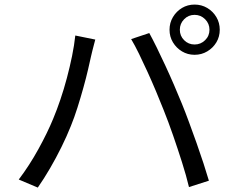

<svg xmlns="http://www.w3.org/2000/svg" viewBox="-20 -830 1040 857"><path d="M782.7 -697.2Q782.7 -669.7 801.9 -650.6Q821 -631.4 848.5 -631.4Q876 -631.4 895.5 -650.6Q915 -669.7 915 -697.2Q915 -724.7 895.5 -744.2Q876 -763.7 848.5 -763.7Q821 -763.7 801.9 -744.2Q782.7 -724.7 782.7 -697.2ZM736.7 -697.2Q736.7 -728.2 751.9 -753.7Q767.1 -779.3 792.3 -794.5Q817.6 -809.6 848.5 -809.6Q879.5 -809.6 905 -794.5Q930.6 -779.3 945.8 -753.7Q960.9 -728.2 960.9 -697.2Q960.9 -666.3 945.8 -641Q930.6 -615.8 905 -600.6Q879.5 -585.4 848.5 -585.4Q817.6 -585.4 792.3 -600.6Q767.1 -615.8 751.9 -641Q736.7 -666.3 736.7 -697.2ZM217.6 -300.5Q234 -339.7 249.6 -385.8Q265.3 -432 278.5 -481.7Q291.7 -531.3 301.6 -579.7Q311.5 -628.2 316.1 -671.5L405.3 -653.4Q402.5 -642.3 399 -629.5Q395.4 -616.8 392.4 -604Q389.5 -591.3 386.8 -580.5Q381.8 -557.4 373.1 -520.1Q364.5 -482.8 352.3 -439.1Q340.2 -395.4 326.1 -350.8Q312 -306.1 296.3 -267.6Q278.1 -221.9 254.3 -173.7Q230.5 -125.4 203.6 -79.2Q176.7 -32.9 148.7 7.3L63.7 -28.7Q111.3 -91.5 151.8 -165.1Q192.3 -238.6 217.6 -300.5ZM710.4 -339Q695.2 -377.8 677 -421Q658.8 -464.3 639.1 -507.7Q619.4 -551.2 600.7 -589.4Q582 -627.7 565.4 -655.5L646.3 -682.5Q661.1 -655.5 679.8 -617.6Q698.4 -579.7 718.3 -536.7Q738.2 -493.8 757.2 -449.7Q776.2 -405.6 792.3 -366.1Q807.3 -329.3 824 -283.8Q840.7 -238.4 857.4 -191.6Q874 -144.7 888.2 -101.2Q902.4 -57.6 912.4 -23.5L823.5 5Q811.3 -46.2 792.4 -105.6Q773.6 -164.9 752.6 -225.6Q731.6 -286.2 710.4 -339Z"/></svg>

Font: Noto Sans TC
Style: Regular
Weight: 100
Designer: Ryoko NISHIZUKA 西塚涼子 (kana, bopomofo & ideographs); Paul D. Hunt (Latin, Greek & Cyrillic); Sandoll Communications 산돌커뮤니
Foundry: Adobe
Version: Version 2.004;hotconv 1.0.118;makeotfexe 2.5.65603